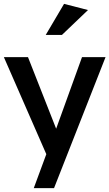

<svg xmlns="http://www.w3.org/2000/svg" viewBox="-24 -797 567 995"><path d="M216 2 151 178H256L523 -501H401L267 -130L121 -501H-4ZM213 -616H297L432 -745L308 -777Z"/></svg>

Font: Geom Medium
Style: Bold
Weight: 500
Version: Version 1.102